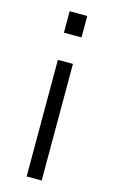

<svg xmlns="http://www.w3.org/2000/svg" viewBox="-110 -733 455 776"><g transform="rotate(15 117.5 -345.0)"><path d="M81.1 -600.1V-689.9H154.8V-600.1ZM85.9 0V-487.8H148.9V0Z"/></g></svg>

Font: HK Grotesk Light
Style: Regular
Weight: 300
Designer: Alfredo Marco Pradil and Stefan Peev
Foundry: Hanken Design Co.
Version: Version 1.045;PS 001.045;hotconv 1.0.88;makeotf.lib2.5.64775